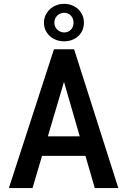

<svg xmlns="http://www.w3.org/2000/svg" viewBox="-20 -963 640 983"><path d="M205.1 -846.7Q205.1 -867.7 213.4 -885.3Q221.7 -902.8 235.6 -915.8Q249.5 -928.7 268.3 -936Q287.1 -943.4 308.6 -943.4Q329.6 -943.4 348.1 -936Q366.7 -928.7 380.4 -915.8Q394 -902.8 401.9 -885.3Q409.7 -867.7 409.7 -846.7Q409.7 -825.2 401.9 -807.9Q394 -790.5 380.4 -777.8Q366.7 -765.1 348.1 -758.3Q329.6 -751.5 308.6 -751.5Q287.1 -751.5 268.3 -758.3Q249.5 -765.1 235.6 -777.8Q221.7 -790.5 213.4 -807.9Q205.1 -825.2 205.1 -846.7ZM258.3 -846.7Q258.3 -835.9 262.2 -826.9Q266.1 -817.9 273.2 -811.3Q280.3 -804.7 289.3 -800.8Q298.3 -796.9 308.6 -796.9Q329.1 -796.9 342.8 -810.8Q356.4 -824.7 356.4 -846.7Q356.4 -869.1 342.8 -883.3Q329.1 -897.5 308.6 -897.5Q298.3 -897.5 289.3 -893.8Q280.3 -890.1 273.2 -883.3Q266.1 -876.5 262.2 -867.2Q258.3 -857.9 258.3 -846.7ZM417.5 -165H195.3L146.5 0H25.4L256.3 -710.9H359.4L585.9 0H465.3ZM225.1 -265.1H388.2L307.6 -543.9Z"/></svg>

Font: TypoPRO Roboto Mono
Style: Regular
Weight: 500
Designer: Google
Version: Version 2.000986; 2015; ttfautohint (v1.3)